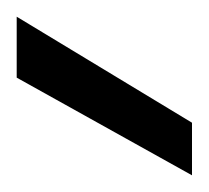

<svg xmlns="http://www.w3.org/2000/svg" viewBox="-20 -749 250 230"><path d="M210 -539 0 -656V-729L210 -602Z"/></svg>

Font: DM Sans 24pt
Style: Regular
Weight: 400
Designer: Colophon Foundry, Jonny Pinhorn
Foundry: Colophon Foundry
Version: Version 4.004;gftools[0.9.30]